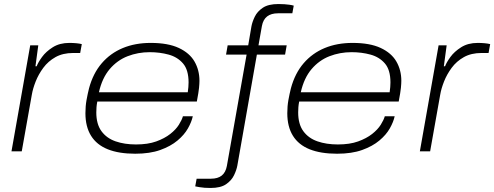

<svg xmlns="http://www.w3.org/2000/svg" viewBox="-20 -751 2453 953"><path d="M37 0 130 -526H170L156 -422H162Q169 -441 188.5 -468Q208 -495 242 -516.5Q276 -538 324 -538Q341 -538 358 -536.5Q375 -535 386 -532L378 -488H343Q292 -488 255.5 -467.5Q219 -447 195 -414.5Q171 -382 157 -346.5Q143 -311 138 -281L88 0Z M651 12Q570 12 515 -10Q460 -32 432 -77Q404 -122 404 -189Q404 -224 409.5 -254.5Q415 -285 422 -313Q442 -387 485 -437Q528 -487 589.5 -512.5Q651 -538 728 -538Q814 -538 867.5 -513Q921 -488 945.5 -445.5Q970 -403 970 -350Q970 -337 968 -315.5Q966 -294 957 -247H463Q460 -232 459 -219Q458 -206 458 -193Q458 -135 483.5 -100Q509 -65 553.5 -49.5Q598 -34 655 -34Q714 -34 755.5 -49Q797 -64 825 -86Q853 -108 868 -132Q883 -156 888 -174H937Q931 -146 913 -114Q895 -82 861 -53.5Q827 -25 775.5 -6.5Q724 12 651 12ZM471 -293H912Q914 -307 915 -319Q916 -331 916 -342Q916 -404 888.5 -436Q861 -468 817 -480Q773 -492 723 -492Q665 -492 613.5 -472Q562 -452 524.5 -408Q487 -364 471 -293Z M1025 182Q1009 182 995.5 181Q982 180 970.5 178Q959 176 949 174L956 136H1027Q1061 136 1080.5 120.5Q1100 105 1106 73L1204 -480H1102L1110 -526H1212L1228 -620Q1232 -642 1244.5 -668Q1257 -694 1284.5 -712.5Q1312 -731 1362 -731Q1379 -731 1392 -730Q1405 -729 1416.5 -727.5Q1428 -726 1438 -723L1431 -685H1360Q1326 -685 1306 -669.5Q1286 -654 1280 -622L1263 -526H1403L1395 -480H1255L1158 71Q1154 93 1141.5 119Q1129 145 1102 163.5Q1075 182 1025 182Z M1653 12Q1572 12 1517 -10Q1462 -32 1434 -77Q1406 -122 1406 -189Q1406 -224 1411.5 -254.5Q1417 -285 1424 -313Q1444 -387 1487 -437Q1530 -487 1591.5 -512.5Q1653 -538 1730 -538Q1816 -538 1869.5 -513Q1923 -488 1947.5 -445.5Q1972 -403 1972 -350Q1972 -337 1970 -315.5Q1968 -294 1959 -247H1465Q1462 -232 1461 -219Q1460 -206 1460 -193Q1460 -135 1485.5 -100Q1511 -65 1555.5 -49.5Q1600 -34 1657 -34Q1716 -34 1757.5 -49Q1799 -64 1827 -86Q1855 -108 1870 -132Q1885 -156 1890 -174H1939Q1933 -146 1915 -114Q1897 -82 1863 -53.5Q1829 -25 1777.5 -6.5Q1726 12 1653 12ZM1473 -293H1914Q1916 -307 1917 -319Q1918 -331 1918 -342Q1918 -404 1890.5 -436Q1863 -468 1819 -480Q1775 -492 1725 -492Q1667 -492 1615.5 -472Q1564 -452 1526.5 -408Q1489 -364 1473 -293Z M2064 0 2157 -526H2197L2183 -422H2189Q2196 -441 2215.5 -468Q2235 -495 2269 -516.5Q2303 -538 2351 -538Q2368 -538 2385 -536.5Q2402 -535 2413 -532L2405 -488H2370Q2319 -488 2282.5 -467.5Q2246 -447 2222 -414.5Q2198 -382 2184 -346.5Q2170 -311 2165 -281L2115 0Z"/></svg>

Font: Archivo Expanded Thin
Style: Italic
Weight: 250
Width: 7
Italic angle: -10°
Designer: Hector Gatti
Foundry: Omnibus-Type
Version: Version 2.001